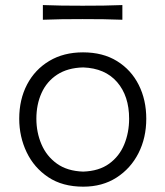

<svg xmlns="http://www.w3.org/2000/svg" viewBox="-20 -708 637 739"><path d="M300.5 10.5Q220.5 10.5 165.8 -26Q111 -62.5 82.5 -122.2Q54 -182 54 -251Q54 -325 84.2 -382.8Q114.5 -440.5 169.8 -473.5Q225 -506.5 299.5 -506.5Q376 -506.5 430.5 -472.8Q485 -439 514 -381.2Q543 -323.5 543 -251Q543 -177.5 513 -118.5Q483 -59.5 428.5 -24.5Q374 10.5 300.5 10.5ZM300 -47.5Q361 -49.5 400.2 -78Q439.5 -106.5 458.2 -152.2Q477 -198 477 -251Q477 -338.5 430.8 -392Q384.5 -445.5 300 -448.5Q240.5 -447 200.2 -420.8Q160 -394.5 140 -350.2Q120 -306 120 -251Q120 -198.5 139.5 -152.8Q159 -107 199 -78.2Q239 -49.5 300 -47.5ZM145 -632V-688.5Q179.5 -687 217.8 -686.5Q256 -686 298 -686Q340 -686 378.2 -686.5Q416.5 -687 451 -688.5V-632Q416.5 -633.5 378.2 -634Q340 -634.5 298 -634.5Q256 -634.5 217.8 -634Q179.5 -633.5 145 -632Z"/></svg>

Font: Commissioner Flair Light
Style: Regular
Weight: 300
Designer: Kostas Bartsokas
Foundry: Kostas Bartsokas
Version: Version 1.000; ttfautohint (v1.8.3)